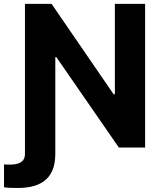

<svg xmlns="http://www.w3.org/2000/svg" viewBox="-46 -747 818 972"><path d="M80.3 -727.3V33C80.3 75.3 44.7 86.3 5 86.3C-3.9 86.3 -16.3 86.6 -25.6 85.2V201C-8.2 204.5 26.6 204.5 44.7 204.5C138.5 204.5 234 174 234 33.4V-457.7H239.3L555.8 0H688.6V-727.3H535.5V-269.9H529.1L215.2 -727.3Z"/></svg>

Font: Magic Ui Pro
Style: Bold
Weight: 700
Designer: Stefan Endress, Andreas Faust
Version: Version 1.000;FEAKit 1.0